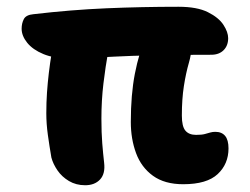

<svg xmlns="http://www.w3.org/2000/svg" viewBox="-20 -538 740 568"><path d="M522 7Q467 7 432.5 -18Q398 -43 382.5 -85Q367 -127 367 -177Q367 -218 370 -253.5Q373 -289 379 -320Q385 -351 394 -381Q406 -425 431 -443Q456 -461 489 -461Q524 -461 538.5 -431Q553 -401 539 -353Q530 -322 524 -283.5Q518 -245 518 -196Q518 -164 528.5 -151.5Q539 -139 560 -139Q577 -139 586 -141.5Q595 -144 602 -146Q609 -148 617 -148Q636 -148 646 -136Q656 -124 656 -99Q656 -53 624 -23Q592 7 522 7ZM232 10Q205 10 184 -2.5Q163 -15 150 -34Q137 -53 132 -72Q126 -107 121.5 -139.5Q117 -172 117 -203Q117 -235 119 -264Q121 -293 124.5 -322.5Q128 -352 133 -382Q142 -430 169.5 -449.5Q197 -469 232 -469Q264 -469 286 -447Q308 -425 300 -385Q292 -341 286 -291Q280 -241 280 -187Q280 -145 282.5 -114Q285 -83 288 -57Q292 -24 276 -7Q260 10 232 10ZM186 -365Q140 -365 108.5 -378Q77 -391 60.5 -411.5Q44 -432 44 -453Q44 -469 50.5 -481.5Q57 -494 79 -496Q190 -509 295 -513.5Q400 -518 508 -518Q563 -518 595 -502Q627 -486 641 -464.5Q655 -443 655 -425Q655 -403 641.5 -389.5Q628 -376 605 -376Q506 -376 436 -374.5Q366 -373 319 -370.5Q272 -368 240 -366.5Q208 -365 186 -365Z"/></svg>

Font: Shantell Sans
Style: Bold
Weight: 700
Designer: Stephen Nixon, Anya Danilova, Shantell Martin
Foundry: Arrow Type
Version: Version 1.011;[c5ecc13dd]